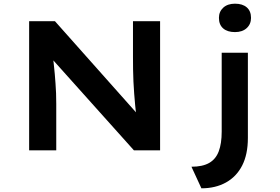

<svg xmlns="http://www.w3.org/2000/svg" viewBox="-20 -815 1516 1041"><path d="M138 0V-700H278L743 -177H721Q716 -211 713 -243Q710 -275 707.5 -307.5Q705 -340 703.5 -372.5Q702 -405 701.5 -438.5Q701 -472 701 -509V-700H848V0H706L233 -528L265 -527Q268 -496 271.5 -468Q275 -440 277 -413.5Q279 -387 281 -362Q283 -337 284 -309.5Q285 -282 285 -252V0ZM1072 206 1018 89Q1078 89 1114 68.5Q1150 48 1166 5.5Q1182 -37 1182 -101V-529H1324V-67Q1324 22 1293 82.5Q1262 143 1205 174.5Q1148 206 1072 206ZM1254 -641Q1213 -641 1190 -661Q1167 -681 1167 -718Q1167 -752 1190.5 -773.5Q1214 -795 1254 -795Q1295 -795 1318 -775Q1341 -755 1341 -718Q1341 -684 1317.5 -662.5Q1294 -641 1254 -641Z"/></svg>

Font: Lexend Giga SemiBold
Style: Regular
Weight: 600
Designer: Bonnie Shaver-Troup, Thomas Jockin
Foundry: Lexend
Version: Version 1.007